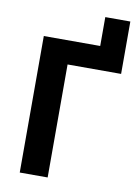

<svg xmlns="http://www.w3.org/2000/svg" viewBox="-94 -927 714 989"><g transform="rotate(10 262.5 -432.5)"><path d="M506 -865V-591H226V0H80V-714H375V-865Z"/></g></svg>

Font: Noto Sans SemiCondensed
Style: Bold
Weight: 700
Width: 4
Designer: Monotype Design Team
Foundry: Monotype Imaging Inc.
Version: Version 2.013; ttfautohint (v1.8.4.7-5d5b)